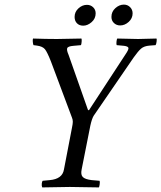

<svg xmlns="http://www.w3.org/2000/svg" viewBox="-20 -815 703 837"><path d="M335.9 -76.2Q331.1 -53.2 341.1 -43.2Q351.1 -33.2 379.9 -29.8L414.1 -26.9Q416 -22.9 414.6 -12Q413.1 -1 411.1 2Q323.2 0 284.2 0Q254.4 0 164.1 2Q161.1 -4.9 162.1 -14.4Q163.1 -23.9 166 -26.9L196.8 -29.8Q252 -34.7 258.8 -76.2L293.9 -258.8Q297.4 -275.4 297.4 -284.2Q297.4 -293.5 293.9 -301.8L202.1 -546.9Q186 -587.9 176 -600.3Q166 -612.8 141.1 -616.2L126 -618.2Q124 -622.1 123 -632.6Q122.1 -643.1 124 -647Q180.2 -645 228 -645Q256.8 -645 335 -647Q336.9 -644 335.9 -633.1Q335 -622.1 333 -618.2L299.8 -615.2Q275.9 -613.3 272.9 -604.7Q270 -596.2 278.8 -576.2L363.8 -335H368.2L525.9 -576.2Q541 -598.1 540 -605.5Q539.1 -612.8 521 -615.2L488.8 -618.2Q486.8 -621.1 487.8 -632.6Q488.8 -644 491.2 -647Q567.4 -645 582 -645Q604 -645 662.1 -647Q664.1 -644 662.6 -633.1Q661.1 -622.1 658.2 -618.2L631.8 -616.2Q607.9 -614.3 595 -603Q582 -591.8 563 -564.9L388.2 -310.1Q380.4 -296.9 374 -268.1ZM358.9 -793.9Q375 -793.9 386 -783.4Q397 -772.9 397 -756.8Q397 -733.9 379.4 -718.5Q361.8 -703.1 342.8 -703.1Q325.7 -703.1 315.4 -713.6Q305.2 -724.1 305.2 -741.2Q305.2 -763.2 322 -778.6Q338.9 -793.9 358.9 -793.9ZM520 -794.9Q536.1 -794.9 547.1 -783.9Q558.1 -772.9 558.1 -756.8Q558.1 -734.9 541 -719.5Q523.9 -704.1 503.9 -704.1Q487.8 -704.1 476.8 -714.6Q465.8 -725.1 465.8 -741.2Q465.8 -764.2 482.9 -779.5Q500 -794.9 520 -794.9Z"/></svg>

Font: Linux Libertine
Style: Italic
Weight: 400
Italic angle: -12°
Designer: Philipp H. Poll
Foundry: Philipp H. Poll
Version: Version 5.1.6 ; ttfautohint (v0.9)